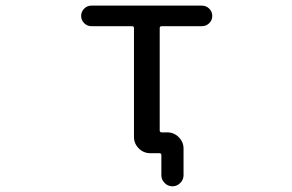

<svg xmlns="http://www.w3.org/2000/svg" viewBox="-20 -567 1040 685"><path d="M577.1 -94.7Q600.6 -94.7 617.7 -77.6Q634.8 -60.5 634.8 -37.1V58.6Q634.8 74.2 623 85.9Q611.3 97.7 595.2 97.7Q579.1 97.7 567.4 85.9Q555.7 74.2 555.7 58.6V-13.7Q555.7 -20.5 547.9 -20.5H543H515.6Q492.2 -20.5 475.1 -37.6Q458 -54.7 458 -78.1V-466.8Q458 -473.6 450.2 -473.6H305.7Q291 -473.6 280.3 -484.4Q269.5 -495.1 269.5 -510.3Q269.5 -525.4 280.3 -536.1Q291 -546.9 305.7 -546.9H700.2Q715.8 -546.9 726.6 -536.1Q737.3 -525.4 737.3 -510.3Q737.3 -495.1 726.6 -484.4Q715.8 -473.6 700.2 -473.6H557.6Q549.8 -473.6 549.8 -466.8V-101.6Q549.8 -94.7 557.6 -94.7Z"/></svg>

Font: Rounded Mgen+ 1m regular
Style: Regular
Weight: 400
Designer: [Source Han Sans]
Ryoko NISHIZUKA  (kana & ideographs); Paul D. Hunt (Latin, Greek & Cyrillic); Wenlong ZHANG  (bopomofo
Version: Version 1.059.20150602